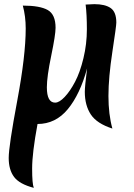

<svg xmlns="http://www.w3.org/2000/svg" viewBox="-20 -599 646 926"><path d="M393 -577Q423 -579 435 -579Q487 -579 514 -560Q541 -541 541 -490Q541 -474 522 -349.5Q503 -225 503 -136Q503 -47 522 21Q447 -3 418 -47Q389 -91 389 -156Q389 -181 400 -269Q366 -144 307 -72.5Q248 -1 161 -1Q135 139 135 213.5Q135 288 143 307Q74 289 48 254.5Q22 220 22 163Q22 106 63 -112.5Q104 -331 104 -462Q104 -520 90 -572Q173 -572 210.5 -550.5Q248 -529 248 -465Q248 -431 227 -330Q206 -229 206 -178Q206 -104 246 -104Q266 -104 292 -131.5Q318 -159 342 -204.5Q366 -250 382.5 -318.5Q399 -387 399 -457.5Q399 -528 393 -577Z"/></svg>

Font: MeriendaOneRegular
Style: Regular
Weight: 400
Designer: Eduardo Rodriguez Tunni
Foundry: Eduardo Rodriguez Tunni
Version: Version 1.001